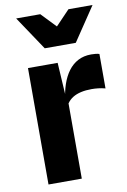

<svg xmlns="http://www.w3.org/2000/svg" viewBox="-88 -833 588 886"><g transform="rotate(-10 206.0 -390.0)"><path d="M66 0V-545.5H205L218 -332L209 -364.5Q213.5 -407.5 225.5 -442.8Q237.5 -478 256.5 -503.5Q275.5 -529 302.2 -543Q329 -557 363.5 -557Q373.5 -557 383.8 -556Q394 -555 402 -552.5V-391Q385 -395.5 369.2 -397.2Q353.5 -399 338 -399Q310.5 -399 288.2 -394Q266 -389 249.5 -378.8Q233 -368.5 222 -352.5V0ZM158 -622 52 -780.5H165L231 -711.5L297 -780.5H410L303.5 -622Z"/></g></svg>

Font: Spline Sans
Style: Regular
Weight: 400
Designer: Eben Sorkin, Mirko Velimirovic
Foundry: Sorkin Type
Version: Version 1.001